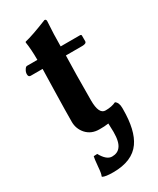

<svg xmlns="http://www.w3.org/2000/svg" viewBox="-204 -640 761 924"><g transform="rotate(-30 177.0 -178.0)"><path d="M328.1 -17.1Q328.1 100.1 287.1 158.2Q242.2 222.2 136.2 222.2Q92.3 222.2 78.1 213.9L77.1 210.9Q83 201.2 85.9 162.1Q89.8 118.2 92.8 107.9L112.8 106.9Q138.7 153.8 168.9 153.8Q199.2 153.8 214.8 133.8Q233.9 110.8 233.9 54.2L232.4 6.8Q209 10.3 181.2 9.8Q136.2 9.8 108.9 -21Q84 -49.8 84 -87.9Q84 -141.1 86.9 -261.2L89.8 -378.9H23.9Q10.7 -378.9 11.2 -395Q11.2 -406.2 18.1 -417Q24.9 -429.2 32.2 -429.2H89.8Q89.8 -488.3 83 -529.8L85 -533.2Q125 -542 214.8 -578.1Q223.6 -578.1 224.1 -567.9Q219.2 -494.6 219.2 -429.2H326.2Q334 -429.2 334 -422.9V-392.1Q334 -378.9 310.1 -378.9H219.2L216.8 -272Q215.8 -221.2 215.8 -130.9Q215.8 -53.7 252.9 -54.2Q287.1 -54.2 311 -65.9Q328.1 -54.7 328.1 -24.9Z"/></g></svg>

Font: Linux Biolinum O
Style: Bold
Weight: 700
Designer: Philipp H. Poll
Foundry: Philipp H. Poll
Version: Version 1.3.2